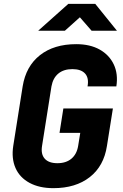

<svg xmlns="http://www.w3.org/2000/svg" viewBox="-20 -970 640 1000"><path d="M258 10Q185 10 134 -17.5Q83 -45 61 -94.5Q39 -144 49 -210L98 -520Q115 -625 188 -682.5Q261 -740 377 -740Q449 -740 499 -712Q549 -684 572.5 -634.5Q596 -585 586 -520H436Q444 -564 423 -587Q402 -610 357 -610Q312 -610 284 -587Q256 -564 248 -520L199 -210Q192 -167 213 -143.5Q234 -120 279 -120Q324 -120 352 -143.5Q380 -167 387 -210L398 -278H290L310 -405H568L537 -210Q521 -105 447.5 -47.5Q374 10 258 10ZM179 -810 336 -950H476L589 -810H457L396 -880L318 -810Z"/></svg>

Font: JetBrains Mono NL ExtraBold
Style: Italic
Weight: 800
Italic angle: -9°
Monospace: yes
Designer: Philipp Nurullin, Konstantin Bulenkov
Foundry: JetBrains
Version: Version 2.305; ttfautohint (v1.8.4.7-5d5b)